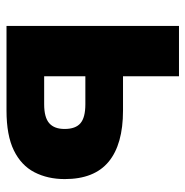

<svg xmlns="http://www.w3.org/2000/svg" viewBox="-10 -560 570 590"><g transform="rotate(90 275.0 -265.0)"><path d="M59.7 0V-530H214.3V-358H319.8Q423.5 -358 476.9 -313.9Q530.3 -269.8 530.3 -179Q530.3 -126.5 509.3 -85.8Q488.3 -45.2 442.2 -22.6Q396 0 319.8 0ZM214.3 -115.7H300.3Q340.8 -115.7 358.6 -131.3Q376.3 -146.8 376.3 -178.5Q376.3 -212.2 358.7 -227.2Q341.2 -242.3 300.3 -242.3H214.3Z"/></g></svg>

Font: Golos Text
Style: Regular
Weight: 400
Designer: A.Korolkova, Vitaly Kuzmin
Foundry: ParaType Ltd
Version: Version 2.004